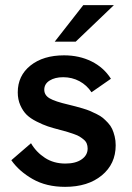

<svg xmlns="http://www.w3.org/2000/svg" viewBox="-20 -717 511 746"><path d="M233 9Q160 9 107 -21.2Q54 -51.5 24 -94.5L100.5 -160.5Q120.5 -126 154.5 -103.8Q188.5 -81.5 234 -81.5Q274 -81.5 297.2 -97.8Q320.5 -114 320.5 -140Q320.5 -150.5 317 -159.2Q313.5 -168 305.2 -174.8Q297 -181.5 289.5 -186.2Q282 -191 267 -196.2Q252 -201.5 242.8 -204.2Q233.5 -207 214.5 -212Q185.5 -219.5 166 -226Q146.5 -232.5 122.2 -244.8Q98 -257 83.5 -271.2Q69 -285.5 59 -308Q49 -330.5 49 -358Q49 -423 98.5 -462.5Q148 -502 229 -502Q288 -502 335.5 -478.5Q383 -455 411 -411L335.5 -358.5Q317.5 -386 288.8 -401.5Q260 -417 225.5 -417Q193.5 -417 172.8 -404Q152 -391 152 -368.5Q152 -347 173 -334.8Q194 -322.5 246 -310.5Q264 -306 273.8 -303.5Q283.5 -301 301.2 -295.8Q319 -290.5 329.5 -286Q340 -281.5 355.2 -274Q370.5 -266.5 379.8 -258.8Q389 -251 399.5 -239.8Q410 -228.5 415.8 -216Q421.5 -203.5 425.5 -187.2Q429.5 -171 429.5 -152.5Q429.5 -80 375.5 -35.5Q321.5 9 233 9ZM192.5 -555 303.5 -697H422.5L274 -555Z"/></svg>

Font: HK Grotesk SemiBold
Style: Regular
Weight: 600
Designer: Alfredo Marco Pradil
Foundry: Hanken Design Co.
Version: Version 3.001;FEAKit 1.0